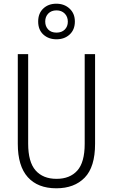

<svg xmlns="http://www.w3.org/2000/svg" viewBox="-20 -1006 609 1036"><path d="M493 -230Q493 -105 437 -47.5Q381 10 284 10Q184 10 130 -50Q76 -110 76 -230V-714H132V-231Q132 -132 172 -86.5Q212 -41 285 -41Q357 -41 397 -85.5Q437 -130 437 -230V-714H493ZM285 -794Q242 -794 214 -819.5Q186 -845 186 -890Q186 -934 213.5 -960Q241 -986 284 -986Q327 -986 355.5 -959.5Q384 -933 384 -890Q384 -846 356 -820Q328 -794 285 -794ZM285 -830Q313 -830 329.5 -846.5Q346 -863 346 -889Q346 -916 329 -933Q312 -950 285 -950Q257 -950 240.5 -933Q224 -916 224 -890Q224 -864 240 -847Q256 -830 285 -830Z"/></svg>

Font: Noto Sans Lao Looped Condensed Light
Style: Regular
Weight: 300
Width: 3
Designer: Mark Frömberg, Ben Mitchell
Foundry: The Fontpad Ltd
Version: Version 1.002; ttfautohint (v1.8.4.7-5d5b)